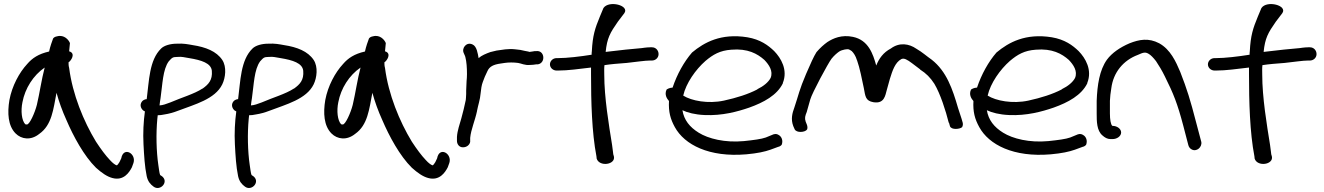

<svg xmlns="http://www.w3.org/2000/svg" viewBox="-20 -741 6604 958"><path d="M325 -485C326 -498 328 -514 329 -526C323 -542 300 -569 266 -560C254 -558 249 -554 245 -549C240 -536 230 -508 225 -484C172 -472 141 -451 116 -422C76 -379 40 -312 27 -242C16 -177 20 -113 58 -75C87 -46 134 -39 176 -73C239 -117 246 -196 262 -278C274 -234 291 -187 311 -143C346 -61 399 37 459 96C488 122 514 140 540 147C597 163 625 119 638 94L646 72C661 25 596 -12 585 49L576 68C573 73 565 85 562 84L561 83H560C556 82 543 74 528 57C507 35 484 4 459 -34C397 -136 342 -270 325 -402C322 -413 322 -421 322 -430C334 -437 360 -475 325 -485ZM203 -404C187 -344 178 -277 164 -218C154 -178 127 -118 114 -120C113 -120 110 -120 106 -121C88 -140 83 -188 92 -231C105 -300 146 -365 203 -404Z M698 -188 703 -185C696 -135 693 -77 696 -21C699 36 702 90 712 138C718 165 731 179 746 190C780 216 827 164 785 136H784L779 132C775 123 773 100 770 82C760 14 758 -75 765 -148L767 -166C777 -166 788 -167 801 -170C822 -173 847 -180 870 -189C951 -220 1053 -246 1089 -320C1105 -353 1112 -407 1089 -442C1060 -485 1007 -506 941 -516C918 -520 896 -525 862 -523C830 -523 799 -514 784 -499C724 -441 724 -336 712 -246H708C700 -244 692 -240 688 -234C675 -217 684 -197 697 -188ZM867 -457C888 -459 898 -455 924 -451C985 -441 1033 -426 1037 -388C1041 -341 1020 -320 991 -299H990C949 -272 885 -254 830 -230C809 -222 793 -216 776 -215C777 -226 779 -239 781 -251C791 -320 792 -394 822 -435C838 -452 840 -457 865 -457Z M1154 -188 1159 -185C1152 -135 1149 -77 1152 -21C1155 36 1158 90 1168 138C1174 165 1187 179 1202 190C1236 216 1283 164 1241 136H1240L1235 132C1231 123 1229 100 1226 82C1216 14 1214 -75 1221 -148L1223 -166C1233 -166 1244 -167 1257 -170C1278 -173 1303 -180 1326 -189C1407 -220 1509 -246 1545 -320C1561 -353 1568 -407 1545 -442C1516 -485 1463 -506 1397 -516C1374 -520 1352 -525 1318 -523C1286 -523 1255 -514 1240 -499C1180 -441 1180 -336 1168 -246H1164C1156 -244 1148 -240 1144 -234C1131 -217 1140 -197 1153 -188ZM1323 -457C1344 -459 1354 -455 1380 -451C1441 -441 1489 -426 1493 -388C1497 -341 1476 -320 1447 -299H1446C1405 -272 1341 -254 1286 -230C1265 -222 1249 -216 1232 -215C1233 -226 1235 -239 1237 -251C1247 -320 1248 -394 1278 -435C1294 -452 1296 -457 1321 -457Z M1901 -485C1902 -498 1904 -514 1905 -526C1899 -542 1876 -569 1842 -560C1830 -558 1825 -554 1821 -549C1816 -536 1806 -508 1801 -484C1748 -472 1717 -451 1692 -422C1652 -379 1616 -312 1603 -242C1592 -177 1596 -113 1634 -75C1663 -46 1710 -39 1752 -73C1815 -117 1822 -196 1838 -278C1850 -234 1867 -187 1887 -143C1922 -61 1975 37 2035 96C2064 122 2090 140 2116 147C2173 163 2201 119 2214 94L2222 72C2237 25 2172 -12 2161 49L2152 68C2149 73 2141 85 2138 84L2137 83H2136C2132 82 2119 74 2104 57C2083 35 2060 4 2035 -34C1973 -136 1918 -270 1901 -402C1898 -413 1898 -421 1898 -430C1910 -437 1936 -475 1901 -485ZM1779 -404C1763 -344 1754 -277 1740 -218C1730 -178 1703 -118 1690 -120C1689 -120 1686 -120 1682 -121C1664 -140 1659 -188 1668 -231C1681 -300 1722 -365 1779 -404Z M2304 -242C2298 -212 2290 -180 2282 -151C2274 -122 2262 -90 2260 -58V-38C2260 -24 2269 -6 2290 -6C2309 -6 2323 -18 2326 -33V-53C2330 -95 2350 -139 2360 -186V-187C2365 -215 2376 -245 2378 -275C2380 -295 2383 -317 2389 -332L2399 -358L2412 -386C2422 -409 2442 -419 2478 -424L2498 -427C2518 -430 2543 -430 2565 -427C2580 -425 2599 -414 2625 -417C2635 -417 2644 -418 2656 -420H2664C2704 -427 2698 -491 2656 -486H2648C2640 -484 2634 -484 2622 -482C2621 -482 2618 -483 2615 -484L2599 -487C2591 -489 2583 -491 2576 -492L2550 -495C2515 -499 2483 -492 2460 -489H2459L2430 -482H2429C2406 -474 2382 -464 2368 -451C2364 -474 2359 -510 2338 -519C2308 -534 2282 -501 2294 -476C2297 -467 2300 -465 2302 -456C2308 -433 2310 -403 2310 -371C2310 -358 2309 -345 2308 -336V-335C2308 -318 2306 -305 2306 -289V-272C2306 -261 2304 -243 2304 -242Z M2764 -451H2757C2738 -451 2724 -436 2724 -420C2724 -402 2740 -389 2757 -389H2765C2815 -389 2868 -397 2929 -404V-371C2929 -234 2933 -80 2956 39L2957 49V50C2970 93 3053 81 3043 39L3040 29C3039 25 3038 7 3034 -18C3018 -118 2995 -254 2995 -369C2995 -385 2994 -400 2996 -416C3028 -421 3067 -424 3107 -427C3154 -432 3198 -439 3224 -439H3233C3250 -439 3266 -452 3266 -471C3266 -489 3253 -505 3233 -505H3224C3207 -505 3182 -501 3182 -501C3142 -498 3067 -490 3002 -482C3009 -551 3024 -577 3063 -633L3095 -675C3123 -714 3018 -741 2991 -701L2973 -658C2949 -600 2937 -564 2933 -485C2932 -480 2932 -474 2932 -468C2876 -459 2809 -451 2764 -451Z M3886 -327C3912 -392 3877 -451 3843 -486C3813 -515 3774 -544 3709 -555C3578 -576 3494 -530 3433 -479C3393 -433 3358 -370 3336 -304C3320 -303 3310 -297 3306 -294C3294 -269 3308 -248 3318 -237C3315 -183 3325 -147 3347 -107C3395 -19 3518 45 3704 29C3759 24 3796 16 3824 6L3862 -8C3872 -10 3877 -15 3880 -18C3889 -40 3879 -60 3866 -67C3859 -72 3850 -74 3841 -71H3840L3801 -55C3779 -47 3740 -42 3692 -37C3597 -28 3514 -49 3466 -79C3421 -107 3393 -142 3385 -191C3410 -179 3448 -169 3496 -167C3583 -163 3660 -184 3718 -204C3791 -230 3857 -266 3886 -325ZM3389 -264C3403 -326 3451 -394 3500 -437C3538 -469 3572 -489 3629 -493C3711 -500 3759 -473 3794 -442C3817 -418 3839 -386 3825 -352C3814 -331 3790 -311 3759 -296V-295C3713 -271 3656 -253 3592 -239C3513 -222 3430 -238 3389 -264Z M4006 -185C4011 -202 4017 -222 4023 -245C4032 -277 4111 -424 4129 -448C4142 -464 4156 -476 4166 -483C4174 -489 4186 -492 4195 -494C4216 -497 4214 -496 4230 -486C4240 -476 4249 -462 4255 -443V-441H4256C4270 -402 4281 -345 4290 -302C4298 -260 4298 -238 4338 -231C4393 -222 4397 -265 4405 -293C4409 -309 4415 -328 4420 -347C4433 -389 4446 -429 4477 -446C4491 -453 4507 -443 4530 -426L4571 -395V-394C4601 -375 4622 -354 4642 -323C4672 -273 4699 -188 4714 -128L4715 -129L4720 -111C4727 -92 4770 -96 4781 -107C4784 -113 4785 -119 4784 -126V-127L4778 -148C4774 -159 4768 -177 4760 -203C4733 -296 4703 -385 4629 -443C4603 -461 4583 -480 4552 -498C4516 -523 4468 -531 4425 -499C4387 -479 4366 -449 4352 -414C4336 -472 4313 -541 4236 -557C4180 -569 4137 -550 4108 -531C4090 -518 4072 -502 4054 -481C4040 -459 4024 -423 4002 -372C3968 -293 3964 -265 3944 -206C3933 -176 3925 -147 3938 -112L3945 -96C3954 -77 3997 -80 4007 -95C4010 -102 4009 -111 4006 -119L4000 -134C3994 -152 3997 -162 4006 -184Z M5405 -327C5431 -392 5396 -451 5362 -486C5332 -515 5293 -544 5228 -555C5097 -576 5013 -530 4952 -479C4912 -433 4877 -370 4855 -304C4839 -303 4829 -297 4825 -294C4813 -269 4827 -248 4837 -237C4834 -183 4844 -147 4866 -107C4914 -19 5037 45 5223 29C5278 24 5315 16 5343 6L5381 -8C5391 -10 5396 -15 5399 -18C5408 -40 5398 -60 5385 -67C5378 -72 5369 -74 5360 -71H5359L5320 -55C5298 -47 5259 -42 5211 -37C5116 -28 5033 -49 4985 -79C4940 -107 4912 -142 4904 -191C4929 -179 4967 -169 5015 -167C5102 -163 5179 -184 5237 -204C5310 -230 5376 -266 5405 -325ZM4908 -264C4922 -326 4970 -394 5019 -437C5057 -469 5091 -489 5148 -493C5230 -500 5278 -473 5313 -442C5336 -418 5358 -386 5344 -352C5333 -331 5309 -311 5278 -296V-295C5232 -271 5175 -253 5111 -239C5032 -222 4949 -238 4908 -264Z M5481 -65C5492 -55 5505 -47 5521 -47H5531C5554 -47 5574 -62 5574 -80C5574 -98 5554 -113 5531 -113H5530C5522 -120 5518 -145 5518 -175V-238C5519 -258 5521 -278 5525 -301C5535 -380 5585 -440 5657 -467C5684 -479 5694 -483 5712 -472C5722 -466 5734 -454 5748 -436C5762 -415 5778 -389 5792 -360C5835 -274 5855 -224 5884 -114L5909 -18C5911 -9 5917 0 5925 4C5950 19 5979 -7 5974 -33L5948 -131C5919 -243 5903 -295 5869 -382C5847 -434 5820 -494 5764 -525C5711 -553 5664 -544 5616 -525C5569 -505 5528 -477 5503 -443C5466 -391 5455 -317 5452 -238V-175C5452 -136 5452 -89 5481 -65Z M6047 -451H6040C6021 -451 6007 -436 6007 -420C6007 -402 6023 -389 6040 -389H6048C6098 -389 6151 -397 6212 -404V-371C6212 -234 6216 -80 6239 39L6240 49V50C6253 93 6336 81 6326 39L6323 29C6322 25 6321 7 6317 -18C6301 -118 6278 -254 6278 -369C6278 -385 6277 -400 6279 -416C6311 -421 6350 -424 6390 -427C6437 -432 6481 -439 6507 -439H6516C6533 -439 6549 -452 6549 -471C6549 -489 6536 -505 6516 -505H6507C6490 -505 6465 -501 6465 -501C6425 -498 6350 -490 6285 -482C6292 -551 6307 -577 6346 -633L6378 -675C6406 -714 6301 -741 6274 -701L6256 -658C6232 -600 6220 -564 6216 -485C6215 -480 6215 -474 6215 -468C6159 -459 6092 -451 6047 -451Z"/></svg>

Font: Stray Cat
Style: ExBdExt
Weight: 800
Version: Version 1.0